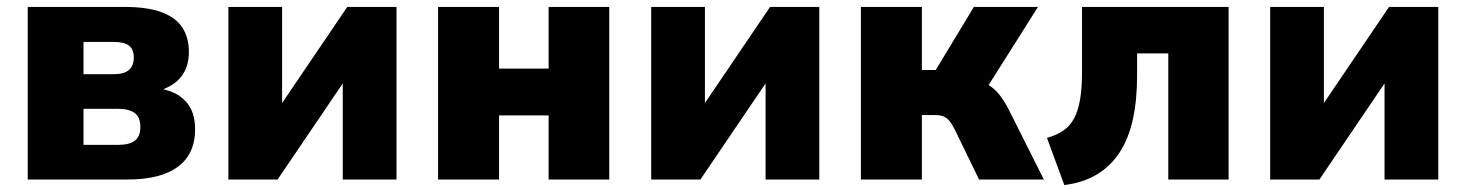

<svg xmlns="http://www.w3.org/2000/svg" viewBox="-20 -518 4230 554"><path d="M60 0V-498H339Q406 -498 447 -482.5Q488 -467 506.5 -438Q525 -409 525 -368Q525 -325 503 -297Q481 -269 438 -256V-263Q475 -257 498 -241Q521 -225 532 -201.5Q543 -178 543 -145Q543 -74 493.5 -37Q444 0 347 0ZM221 -100H321Q353 -100 369 -112Q385 -124 385 -152Q385 -180 368.5 -192Q352 -204 321 -204H221ZM221 -304H309Q338 -304 352 -316Q366 -328 366 -352Q366 -376 352 -386.5Q338 -397 308 -397H221Z M639 0V-498H794V-178H765L982 -498H1124V0H969V-320H998L781 0Z M1244 0V-498H1420V-320H1563V-498H1738V0H1563V-185H1420V0Z M1859 0V-498H2014V-178H1985L2202 -498H2344V0H2189V-320H2218L2001 0Z M2464 0V-498H2640V-316H2680L2790 -498H2975L2812 -240L2788 -288Q2814 -284 2832 -273Q2850 -262 2863.5 -245Q2877 -228 2889 -205L2992 0H2805L2735 -144Q2727 -160 2719.5 -169Q2712 -178 2702.5 -182Q2693 -186 2679 -186H2640V0Z M3051 16 3001 -120Q3029 -128 3048.5 -141.5Q3068 -155 3079.5 -177Q3091 -199 3096.5 -231Q3102 -263 3102 -306V-498H3525V0H3351V-364H3261V-300Q3261 -228 3248.5 -172.5Q3236 -117 3210.5 -78Q3185 -39 3145.5 -15Q3106 9 3051 16Z M3645 0V-498H3800V-178H3771L3988 -498H4130V0H3975V-320H4004L3787 0Z"/></svg>

Font: Nunito Sans 10pt SemiCondensed Black
Style: Regular
Weight: 900
Width: 4
Designer: Vernon Adams
Foundry: Vernon Adams
Version: Version 3.101;gftools[0.9.27]